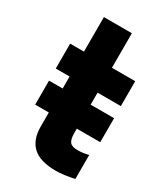

<svg xmlns="http://www.w3.org/2000/svg" viewBox="-186 -819 795 915"><g transform="rotate(30 211.5 -361.5)"><path d="M262 -211V-187Q262 -152 273.5 -138Q285 -124 315 -124Q347 -124 376 -132V0Q318 13 275 13Q189 13 148.5 -24Q108 -61 108 -134V-211H33V-343H108V-409H32V-546H108V-736H262V-546H390V-409H262V-343H391V-211Z"/></g></svg>

Font: Biryani ExtraBold
Style: Regular
Weight: 800
Designer: Dan Reynolds and Mathieu Reguer
Foundry: Dan Reynolds and Mathieu Reguer
Version: Version 1.004; ttfautohint (v1.1) -l 5 -r 5 -G 72 -x 0 -D la